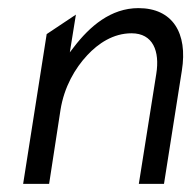

<svg xmlns="http://www.w3.org/2000/svg" viewBox="-20 -463 471 473"><path d="M101 -10 129 -192C138 -249 165 -295 195 -327C222 -356 259 -381 304 -381C357 -381 374 -337 365 -281L322 -10H384L428 -289C443 -382 405 -443 321 -443C253 -443 201 -398 162 -347L152 -334L167 -427L95 -379L37 -10Z"/></svg>

Font: Charger Pro
Style: LitNarObl
Weight: 300
Designer: Jasper
Foundry: Cannot Into Space Fonts
Version: Version 1.09